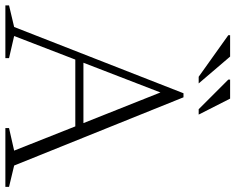

<svg xmlns="http://www.w3.org/2000/svg" viewBox="-108 -796 898 733"><g transform="rotate(90 341.5 -429.0)"><path d="M606.5 -33.5 688 -14V0H463.5V-14L549.5 -33.5L457 -267H202L112 -33.5L196.5 -14V0H-5V-14L77.5 -33.5L330.5 -680H346ZM214 -298H444.5L327.5 -592ZM293 -738H267.5L109 -851V-858H190.5ZM412 -738H391.5L278.5 -851V-858H351Z"/></g></svg>

Font: Newsreader Text Light
Style: Regular
Weight: 300
Designer: Hugues Gentile
Foundry: Production Type
Version: Version 1.001